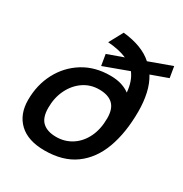

<svg xmlns="http://www.w3.org/2000/svg" viewBox="-170 -852 949 995"><g transform="rotate(30 304.5 -355.0)"><path d="M234 12Q135 12 82.5 -37.5Q30 -87 30 -173Q30 -263 68.5 -336Q107 -409 176 -452Q245 -495 337 -495Q375 -495 404 -486Q433 -477 454 -461Q451 -494 442 -520.5Q433 -547 417 -568L270 -514L259 -580L354 -614Q309 -634 240 -639L285 -722Q343 -716 387.5 -699Q432 -682 463 -654L598 -703L609 -637L509 -601Q533 -562 544 -512.5Q555 -463 555 -406Q555 -279 520.5 -185Q486 -91 415 -39.5Q344 12 234 12ZM251 -79Q303 -79 344.5 -106Q386 -133 409.5 -181.5Q433 -230 433 -295Q433 -352 405 -378Q377 -404 323 -404Q271 -404 230 -376Q189 -348 165 -299.5Q141 -251 141 -190Q141 -131 169.5 -105Q198 -79 251 -79Z"/></g></svg>

Font: Geist Medium
Style: Italic
Weight: 500
Italic angle: -12°
Designer: Basement.studio, Andrés Briganti, Mateo Zaragoza
Foundry: Basement.studio, Vercel, Andrés Briganti, Guido Ferreyra, Mateo Zaragoza
Version: Version 1.500; ttfautohint (v1.8.4.7-5d5b)